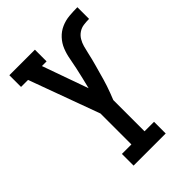

<svg xmlns="http://www.w3.org/2000/svg" viewBox="-215 -832 930 930"><g transform="rotate(-45 250.0 -367.5)"><path d="M140 0V-80H205V-292L72 -655H24V-735H199V-655H167L251 -419Q251 -419 251 -419Q251 -419 251 -419Q258 -447 264.5 -474.5Q271 -502 277 -529.5Q283 -557 288 -585Q293 -613 303.5 -639Q314 -665 333.5 -686Q353 -707 379 -718.5Q405 -730 433.5 -732.5Q462 -735 490 -735V-655Q471 -655 452.5 -652.5Q434 -650 418.5 -639.5Q403 -629 393.5 -613Q384 -597 379 -579Q374 -561 370 -542.5Q366 -524 361.5 -506Q357 -488 352 -470.5Q347 -453 342 -435Q337 -417 332 -399Q327 -381 321 -363.5Q315 -346 308.5 -328.5Q302 -311 295 -294V-80H360V0Z"/></g></svg>

Font: Iosevka Slab Medium
Style: Regular
Weight: 500
Monospace: yes
Designer: Belleve Invis
Foundry: Belleve Invis
Version: Version 11.1.1; ttfautohint (v1.8.3)